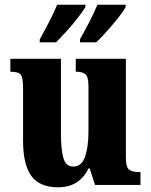

<svg xmlns="http://www.w3.org/2000/svg" viewBox="-20 -786 641 816"><path d="M227 10Q148 10 113 -38.5Q78 -87 78 -188V-410Q78 -453 69.5 -467Q61 -481 27 -481H24V-536H239V-220Q239 -150 249.5 -114Q260 -78 292 -78Q326 -78 341 -119Q356 -160 356 -229V-418Q356 -461 342.5 -471Q329 -481 306 -481H302V-536H515V-117Q515 -74 529.5 -64.5Q544 -55 568 -55H577V0H384L361 -70H356Q317 10 227 10ZM320 -619Q339 -653 359.5 -692.5Q380 -732 394 -766H514V-756Q505 -739 482.5 -710.5Q460 -682 434.5 -653.5Q409 -625 389 -606H320ZM149 -619Q168 -653 188.5 -692.5Q209 -732 223 -766H343V-756Q333 -739 311 -710.5Q289 -682 263 -653.5Q237 -625 218 -606H149Z"/></svg>

Font: Noto Serif Armenian Condensed ExtraBold
Style: Regular
Weight: 800
Width: 3
Designer: Monotype Design Team
Foundry: Monotype Imaging Inc.
Version: Version 2.008; ttfautohint (v1.8.4.7-5d5b)